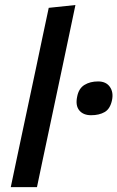

<svg xmlns="http://www.w3.org/2000/svg" viewBox="-20 -764 479 784"><path d="M24 0Q35.5 -54.5 46.2 -105.5Q57 -156.5 70 -218L128.5 -493Q141.5 -555 154 -614.5Q166.5 -674 179 -732L288 -743.5Q275.5 -683.5 262.5 -622Q249.5 -560.5 235.5 -494L177 -218Q163.5 -155.5 153 -105Q142.5 -54.5 131 0ZM352 -293.5Q320 -293.5 303.8 -313.2Q287.5 -333 295 -369Q301.5 -403 324.8 -417.2Q348 -431.5 380.5 -431.5Q413 -431.5 428.5 -409.5Q444 -387.5 437.5 -355.5Q430 -319.5 407.5 -306.5Q385 -293.5 352 -293.5Z"/></svg>

Font: Commissioner Medium
Style: Italic
Weight: 500
Italic angle: -12°
Designer: Kostas Bartsokas
Foundry: Kostas Bartsokas
Version: Version 1.000; ttfautohint (v1.8.3)